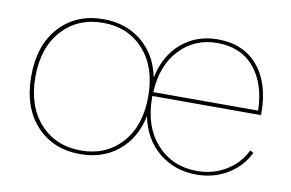

<svg xmlns="http://www.w3.org/2000/svg" viewBox="-61 -615 1106 729"><g transform="rotate(10 492.0 -250.0)"><path d="M936 -255H517V-250Q517 -137 577.5 -70.5Q638 -4 733 -4Q794 -4 844 -34Q894 -64 919 -116L932 -109Q906 -54 852.5 -22Q799 10 733 10Q649 10 588.5 -39.5Q528 -89 510 -176Q492 -89 432 -39.5Q372 10 285 10Q180 10 115.5 -60Q51 -130 51 -250Q51 -370 115.5 -440Q180 -510 285 -510Q371 -510 431.5 -461Q492 -412 510 -325Q528 -412 586 -461Q644 -510 725 -510Q824 -510 880 -444Q936 -378 936 -262ZM127.5 -70.5Q188 -4 285 -4Q382 -4 442 -70.5Q502 -137 502 -250Q502 -363 442 -429.5Q382 -496 285 -496Q188 -496 127.5 -429.5Q67 -363 67 -250Q67 -137 127.5 -70.5ZM725 -496Q639 -496 581 -435Q523 -374 518 -270H922Q920 -373 868.5 -434.5Q817 -496 725 -496Z"/></g></svg>

Font: Elaine Sans Thin
Style: Regular
Weight: 250
Designer: Wei Huang
Foundry: Wei Huang
Version: Version 2.001;December 24, 2019;FontCreator 12.0.0.2547 64-b